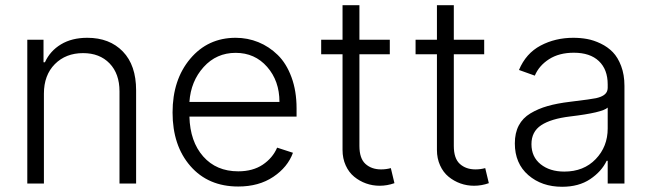

<svg xmlns="http://www.w3.org/2000/svg" viewBox="-20 -696 2472 728"><path d="M146.5 -340.8V0H83.5V-545.4H145V-460H150.4Q169.9 -502.9 211.2 -527.8Q252.4 -552.7 311 -552.7Q395.5 -552.7 445.8 -500.7Q496.1 -448.7 496.1 -353.5V0H433.1V-349.6Q433.1 -416.5 395.5 -455.6Q357.9 -494.6 294.9 -494.6Q229.5 -494.6 188 -452.9Q146.5 -411.1 146.5 -340.8Z M883.3 11.2Q769.5 11.2 701.9 -66.4Q634.3 -144 634.3 -269.5Q634.3 -393.6 701.2 -473.1Q768.1 -552.7 873.5 -552.7Q918.9 -552.7 959.7 -536.1Q1000.5 -519.5 1033.2 -487.5Q1065.9 -455.6 1085.2 -403.3Q1104.5 -351.1 1104.5 -285.2V-253.9H698.2Q700.7 -159.2 750.5 -102.8Q800.3 -46.4 883.3 -46.4Q938.5 -46.4 976.1 -71.5Q1013.7 -96.7 1030.8 -136.2L1090.8 -116.7Q1070.8 -62 1016.1 -25.4Q961.4 11.2 883.3 11.2ZM698.2 -309.6H1039.6Q1039.6 -389.2 992.9 -442.4Q946.3 -495.6 873.5 -495.6Q800.8 -495.6 752.2 -441.9Q703.6 -388.2 698.2 -309.6Z M1458 -545.4V-490.2H1342.8V-142.6Q1342.8 -95.2 1365.7 -74.5Q1388.7 -53.7 1424.8 -53.7Q1444.3 -53.7 1461.9 -58.6L1475.6 -1.5Q1448.2 8.3 1419.4 8.3Q1392.6 8.3 1367.9 -0.5Q1343.3 -9.3 1323 -25.9Q1302.7 -42.5 1290.8 -68.8Q1278.8 -95.2 1278.8 -127.4V-490.2H1197.8V-545.4H1278.8V-676.3H1342.8V-545.4Z M1815.9 -545.4V-490.2H1700.7V-142.6Q1700.7 -95.2 1723.6 -74.5Q1746.6 -53.7 1782.7 -53.7Q1802.2 -53.7 1819.8 -58.6L1833.5 -1.5Q1806.2 8.3 1777.3 8.3Q1750.5 8.3 1725.8 -0.5Q1701.2 -9.3 1680.9 -25.9Q1660.6 -42.5 1648.7 -68.8Q1636.7 -95.2 1636.7 -127.4V-490.2H1555.7V-545.4H1636.7V-676.3H1700.7V-545.4Z M2111.3 12.2Q2034.2 12.2 1983.2 -32Q1932.1 -76.2 1932.1 -152.3Q1932.1 -191.9 1947 -220.2Q1961.9 -248.5 1991.2 -266.1Q2020.5 -283.7 2056.4 -293.9Q2092.3 -304.2 2141.6 -310.1Q2225.6 -320.3 2239.7 -323.7Q2277.3 -332 2282.7 -353Q2284.2 -357.9 2284.2 -363.3V-376Q2284.2 -432.6 2250.7 -464.4Q2217.3 -496.1 2155.8 -496.1Q2100.1 -496.1 2062 -471.7Q2023.9 -447.3 2007.8 -409.2L1947.8 -430.7Q1974.1 -493.7 2029.8 -523.2Q2085.4 -552.7 2153.8 -552.7Q2181.2 -552.7 2206.3 -548.1Q2231.4 -543.5 2257.8 -530.8Q2284.2 -518.1 2303.5 -498.3Q2322.8 -478.5 2335.2 -445.6Q2347.7 -412.6 2347.7 -370.6V0H2284.2V-86.4H2280.3Q2260.7 -45.4 2217.5 -16.6Q2174.3 12.2 2111.3 12.2ZM2119.6 -45.4Q2193.4 -45.4 2238.8 -92.8Q2284.2 -140.1 2284.2 -209V-288.1Q2264.6 -269 2141.6 -254.4Q2068.8 -245.6 2032 -221.2Q1995.1 -196.8 1995.1 -149.4Q1995.1 -101.1 2030 -73.2Q2064.9 -45.4 2119.6 -45.4Z"/></svg>

Font: Interop Light
Style: Regular
Weight: 300
Designer: Rasmus Andersson, Google, Jang Haemin
Foundry: jhaemin
Version: Version 1.007